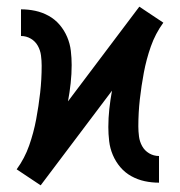

<svg xmlns="http://www.w3.org/2000/svg" viewBox="-20 -548 540 576"><path d="M102 8 66 -16 30 -40Q54 -73 67.5 -111.5Q81 -150 88.5 -190Q96 -230 100.5 -270Q105 -310 105 -351Q105 -366 103 -381.5Q101 -397 93.5 -410.5Q86 -424 72.5 -432Q59 -440 43 -440V-520Q65 -520 86 -515.5Q107 -511 126 -500.5Q145 -490 159 -473.5Q173 -457 181.5 -437Q190 -417 192.5 -395.5Q195 -374 195 -353Q195 -326 192 -298.5Q189 -271 184 -244L398 -528L434 -504L470 -480Q446 -447 432.5 -408.5Q419 -370 411.5 -330Q404 -290 399.5 -250Q395 -210 395 -169Q395 -154 397 -138.5Q399 -123 406.5 -109.5Q414 -96 427.5 -88Q441 -80 457 -80V0Q435 0 414 -4.5Q393 -9 374 -19.5Q355 -30 341 -46.5Q327 -63 318.5 -83Q310 -103 307.5 -124.5Q305 -146 305 -167Q305 -194 308 -221.5Q311 -249 316 -276Z"/></svg>

Font: Iosevka Term Medium
Style: Regular
Weight: 500
Monospace: yes
Designer: Belleve Invis
Foundry: Belleve Invis
Version: Version 26.3.1